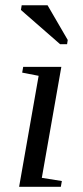

<svg xmlns="http://www.w3.org/2000/svg" viewBox="-20 -715 318 735"><path d="M140.1 -34.2 216.8 -22 212.9 0H53.2L127.9 -424.8L64.9 -437L68.8 -459H214.8ZM210 -545.9 60.1 -676.8 63 -694.8H162.1L239.3 -562L236.8 -545.9Z"/></svg>

Font: Liberation Serif
Style: Italic
Weight: 400
Italic angle: -16.333°
Designer: Steve Matteson
Foundry: Ascender Corporation
Version: Version 2.1.5